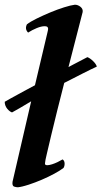

<svg xmlns="http://www.w3.org/2000/svg" viewBox="-27 -781 430 813"><path d="M263 -497Q272 -502 284.5 -508.5Q297 -515 308.5 -521Q320 -527 329.5 -532Q339 -537 343 -539Q354 -535 367 -522.5Q380 -510 383 -499Q374 -495 357.5 -487Q341 -479 321.5 -469Q302 -459 281.5 -448.5Q261 -438 245 -430Q230 -371 215.5 -313.5Q201 -256 190 -209Q179 -162 171.5 -130.5Q164 -99 164 -93Q164 -91 163.5 -88.5Q163 -86 165 -84Q167 -81 175 -81.5Q183 -82 194 -85.5Q205 -89 216.5 -94.5Q228 -100 238 -106Q246 -101 246.5 -89.5Q247 -78 242 -70Q228 -59 203 -45.5Q178 -32 150 -20Q122 -8 94.5 1Q67 10 49 12Q41 12 32.5 9Q24 6 26 -11L105 -352Q79 -336 56 -323Q33 -310 24 -305Q20 -306 14.5 -310Q9 -314 4 -320Q-1 -326 -4 -333.5Q-7 -341 -7 -350Q0 -354 14 -362Q28 -370 46 -379.5Q64 -389 83.5 -400Q103 -411 121 -420L174 -644Q175 -648 176 -653Q177 -658 176.5 -661.5Q176 -665 173 -667.5Q170 -670 162 -670Q148 -670 128.5 -662Q109 -654 92 -643Q77 -658 87 -678Q101 -689 128.5 -702.5Q156 -716 186 -728.5Q216 -741 244.5 -750Q273 -759 290 -761Q303 -761 314 -752Q325 -743 323 -730Z"/></svg>

Font: Lusitana
Style: Bold Italic
Weight: 700
Designer: Ana Paula Megda
Foundry: Ana Paula Megda
Version: Version 1.000; ttfautohint (v1.1) -l 8 -r 50 -G 200 -x 14 -D